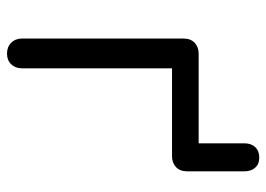

<svg xmlns="http://www.w3.org/2000/svg" viewBox="-126 -634 760 548"><g transform="rotate(90 254.0 -360.0)"><path d="M133 0Q114 0 102 -12Q90 -24 90 -43V-504Q90 -524 102 -535.5Q114 -547 133 -547H389V-677Q389 -697 400 -708.5Q411 -720 430 -720Q448 -720 458.5 -708.5Q469 -697 469 -677V-514Q469 -494 457 -482.5Q445 -471 426 -471H175V-43Q175 -24 163.5 -12Q152 0 133 0Z"/></g></svg>

Font: Comfortaa Medium
Style: Regular
Weight: 500
Designer: Johan Aakerlund
Foundry: Johan Aakerlund
Version: Version 3.104; ttfautohint (v1.8.1.43-b0c9)